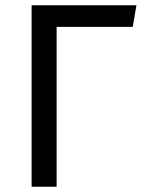

<svg xmlns="http://www.w3.org/2000/svg" viewBox="-20 -709 548 729"><path d="M498 -689H100V0H195V-607H484Z"/></svg>

Font: Fira Math
Style: Regular
Weight: 400
Designer: Xiangdong Zeng
Foundry: Xiangdong Zeng
Version: Version 0.3.4